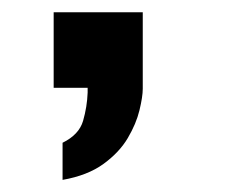

<svg xmlns="http://www.w3.org/2000/svg" viewBox="-20 -145 394 317"><path d="M83.3 152V90.7Q110.6 77.3 117.2 54.4Q123.8 31.5 124.7 8V0H68.6V-124.8H215.7V1.5Q215.7 14.5 210.3 36.9Q204.9 59.3 191 82.9Q177.1 106.5 150.9 125.6Q124.7 144.7 83.3 152Z"/></svg>

Font: Panamera Thin
Style: Regular
Weight: 100
Designer: Bastien Sozeau
Foundry: NBR — Bastien Sozeau
Version: Version 3.003;gftools[0.9.33]